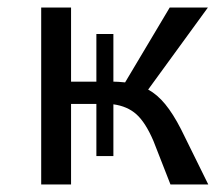

<svg xmlns="http://www.w3.org/2000/svg" viewBox="-20 -488 593 508"><path d="M531 0H431L386 -115Q365 -164 341 -185.5Q317 -207 280 -212V-75H235V-213H168V0H89V-468H168V-272H235V-398H280V-272Q291 -272 311 -270L429 -468H530L372 -251Q396 -238 417 -212.5Q438 -187 459 -146Z"/></svg>

Font: Ysabeau SC Medium
Style: Regular
Weight: 500
Designer: Christian Thalmann (Catharsis Fonts)
Version: Version 0.003